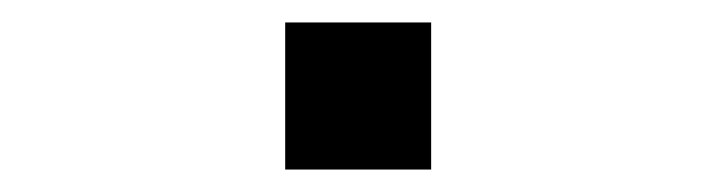

<svg xmlns="http://www.w3.org/2000/svg" viewBox="-20 -536 640 171"><path d="M364 -516V-385H234V-516Z"/></svg>

Font: iA Writer Duo V
Style: Regular
Weight: 400
Designer: Mike Abbink, Paul van der Laan, Pieter van Rosmalen, Oliver Reichenstein
Foundry: Information Architects Inc.
Version: Version 2.000